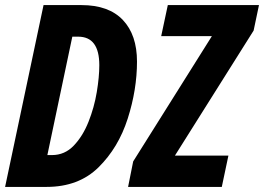

<svg xmlns="http://www.w3.org/2000/svg" viewBox="-24 -734 1037 754"><path d="M159 0Q285 0 363 -77Q441 -154 477.5 -268Q514 -382 514 -492Q514 -597 458.5 -655.5Q403 -714 296 -714H147L-4 0ZM847 0 873 -123H663L972 -614L993 -714H635L609 -592H808L499 -100L479 0ZM260 -590H283Q366 -590 366 -478Q366 -432 356 -372Q346 -312 323.5 -255.5Q301 -199 265.5 -162Q230 -125 180 -125H162Z"/></svg>

Font: Noto Sans UI Condensed ExtraBold
Style: Italic
Weight: 800
Width: 3
Designer: Monotype Design Team
Foundry: Monotype Imaging Inc.
Version: 1.001